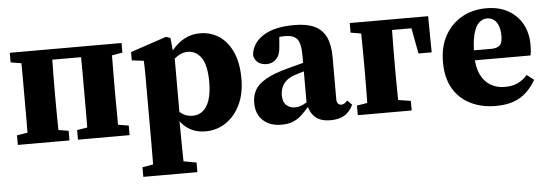

<svg xmlns="http://www.w3.org/2000/svg" viewBox="-48 -647 2901 1015"><g transform="rotate(-5 1402.5 -139.0)"><path d="M84 0Q85 -26 85.5 -63Q86 -100 86 -140Q86 -180 86 -212V-276Q86 -309 86 -349Q86 -389 85.5 -426.5Q85 -464 84 -489H250Q250 -464 249.5 -426.5Q249 -389 248.5 -349Q248 -309 248 -276V-212Q248 -180 248.5 -140Q249 -100 249.5 -63Q250 -26 250 0ZM401 0Q402 -26 402.5 -63Q403 -100 403 -140Q403 -180 403 -212V-276Q403 -309 403 -349Q403 -389 402.5 -426.5Q402 -464 401 -489H567Q566 -464 566 -426.5Q566 -389 565.5 -349Q565 -309 565 -276V-212Q565 -180 565.5 -140Q566 -100 566 -63Q566 -26 567 0ZM29 0V-51L130 -67H206L303 -51V0ZM348 0V-51L447 -67H523L622 -51V0ZM29 -438V-489H163V-421H130ZM489 -421V-489H622V-438L523 -421ZM179 -433V-489H472V-433Z M675 226V175L773 158H868L962 175V226ZM731 226Q732 183 732.5 144.5Q733 106 733 71Q733 36 733 3V-269Q733 -296 733 -314Q733 -332 732.5 -348.5Q732 -365 731 -385L668 -393V-437L859 -501L882 -493L890 -411L895 -399V-85L891 -74L892 5Q892 37 892.5 72Q893 107 893.5 145Q894 183 895 226ZM1026 15Q989 15 960 3.5Q931 -8 909 -30Q887 -52 868 -85H837L844 -156Q874 -117 900.5 -95Q927 -73 963 -73Q994 -73 1017 -91Q1040 -109 1053 -147Q1066 -185 1066 -243Q1066 -332 1038.5 -372Q1011 -412 966 -412Q940 -412 917 -398Q894 -384 874.5 -364.5Q855 -345 838 -328L830 -401H869Q892 -434 918 -457Q944 -480 974 -492Q1004 -504 1040 -504Q1096 -504 1140.5 -474.5Q1185 -445 1211 -387.5Q1237 -330 1237 -246Q1237 -165 1208 -106.5Q1179 -48 1131 -16.5Q1083 15 1026 15Z M1426 15Q1367 15 1330 -18.5Q1293 -52 1293 -113Q1293 -150 1309.5 -180Q1326 -210 1368.5 -234.5Q1411 -259 1487 -279Q1513 -286 1539.5 -293Q1566 -300 1592 -307Q1618 -314 1644 -320V-279Q1613 -269 1581.5 -259.5Q1550 -250 1524 -242Q1495 -233 1476.5 -217.5Q1458 -202 1450 -182Q1442 -162 1442 -139Q1442 -104 1460.5 -87Q1479 -70 1507 -70Q1522 -70 1536.5 -75Q1551 -80 1569 -91Q1587 -102 1612 -120L1620 -69H1577Q1555 -44 1534.5 -25Q1514 -6 1489 4.5Q1464 15 1426 15ZM1687 14Q1635 14 1606.5 -11.5Q1578 -37 1571 -83L1569 -86V-338Q1569 -381 1561.5 -405Q1554 -429 1536 -439.5Q1518 -450 1486 -450Q1466 -450 1445 -446.5Q1424 -443 1394 -435L1458 -477L1452 -405Q1450 -354 1428.5 -332.5Q1407 -311 1378 -311Q1350 -311 1332.5 -324Q1315 -337 1309 -362Q1314 -427 1373.5 -465.5Q1433 -504 1540 -504Q1606 -504 1647 -484.5Q1688 -465 1707.5 -424Q1727 -383 1727 -316V-93Q1727 -79 1733.5 -71Q1740 -63 1751 -63Q1760 -63 1767.5 -67.5Q1775 -72 1784 -82L1808 -58Q1790 -20 1761 -3Q1732 14 1687 14Z M1887 0Q1888 -26 1888.5 -63Q1889 -100 1889.5 -140Q1890 -180 1890 -212V-276Q1890 -309 1889.5 -349Q1889 -389 1888.5 -426.5Q1888 -464 1887 -489H2054Q2053 -464 2052.5 -426.5Q2052 -389 2051.5 -349Q2051 -309 2051 -276V-212Q2051 -180 2051.5 -140Q2052 -100 2052.5 -63Q2053 -26 2054 0ZM1982 -433V-489H2249L2251 -297H2181L2146 -485L2212 -433ZM1833 0V-51L1931 -67H2014L2119 -51V0ZM1833 -438V-489H1966V-421H1933Z M2565 15Q2489 15 2430 -14.5Q2371 -44 2338.5 -100.5Q2306 -157 2306 -239Q2306 -322 2339 -381Q2372 -440 2429 -472Q2486 -504 2558 -504Q2626 -504 2674.5 -476.5Q2723 -449 2749 -401.5Q2775 -354 2775 -292Q2775 -275 2774 -261.5Q2773 -248 2770 -235H2385V-288H2574Q2605 -291 2615.5 -305.5Q2626 -320 2626 -351Q2626 -385 2617 -407Q2608 -429 2592.5 -439.5Q2577 -450 2558 -450Q2534 -450 2515 -432.5Q2496 -415 2485 -373.5Q2474 -332 2474 -260Q2474 -199 2493.5 -159Q2513 -119 2546.5 -100Q2580 -81 2620 -81Q2660 -81 2689 -94.5Q2718 -108 2741 -134L2778 -105Q2756 -67 2727 -40Q2698 -13 2658.5 1Q2619 15 2565 15Z"/></g></svg>

Font: Source Serif 4 18pt
Style: Bold
Weight: 700
Designer: Frank Grießhammer
Foundry: Adobe Systems Incorporated
Version: Version 4.004;hotconv 1.0.116;makeotfexe 2.5.65601